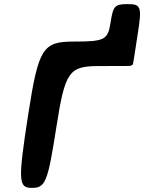

<svg xmlns="http://www.w3.org/2000/svg" viewBox="-20 -913 700 933"><path d="M649 -746C670 -879 666 -893 602 -893C537 -893 530 -885 517 -802C504 -719 488 -711 338 -711C187 -711 167 -678 117 -356C67 -33 69 0 135 0C201 0 212 -27 254 -296C296 -565 315 -592 460 -592C604 -592 619 -592 619 -595C619 -598 620 -598 624 -598C627 -598 628 -612 649 -746Z"/></svg>

Font: Asimov Print
Style: AIt
Weight: 500
Designer: Google
Version: Version 2.000980: 2014